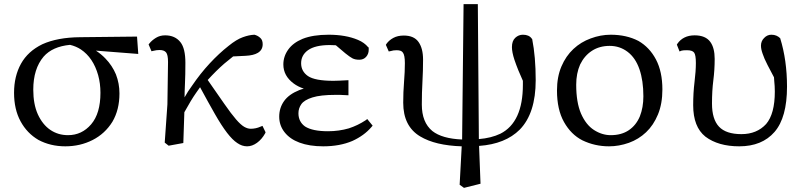

<svg xmlns="http://www.w3.org/2000/svg" viewBox="-20 -694 3885 929"><path d="M191 -420Q141 -361 141 -260Q141 -190 163 -141Q186 -91 223.5 -65.5Q261 -40 309 -40Q376 -40 421 -92.5Q466 -145 466 -245Q466 -290 455 -330Q431 -415 371 -455Q348 -470 319 -477Q234 -469 191 -420ZM166 -17Q111 -49 79.5 -107Q48 -165 48 -245Q48 -325 81.5 -385.5Q115 -446 185 -480Q258 -513 367 -514L643 -517L649 -433L444 -449Q470 -432 490 -411Q523 -377 541 -334Q558 -290 558 -242Q558 -163 524 -105Q488 -47 428 -16.5Q368 14 296 14Q224 14 166 -17Z M752 -452Q737 -452 722 -448L713 -446L699 -479L703 -484Q715 -499 734.5 -511Q754 -523 779 -523Q827 -523 853 -490Q877 -460 877 -390Q877 -332 875 -290Q873 -248 873 -223Q889 -252 909 -279Q949 -338 994.5 -387Q1040 -436 1086 -472Q1124 -503 1155 -514Q1185 -525 1211 -526Q1227 -522 1239 -511Q1251 -501 1251 -480Q1251 -452 1227 -438Q1207 -426 1169 -424L1108 -421Q1086 -404 1065 -386Q1026 -352 985 -307L1065 -192Q1099 -143 1122 -116.5Q1145 -90 1161.5 -80.5Q1178 -71 1193 -71Q1218 -71 1240 -81L1250 -85L1265 -54L1263 -49Q1247 -20 1223.5 -3Q1200 14 1175.5 14Q1151 14 1128 -2Q1105 -17 1078.5 -51.5Q1052 -86 1020 -142Q988 -198 948 -272Q938 -257 929 -245Q905 -211 872 -151Q868 -30 867 -2L796 11L777 -4L790 -189L793 -394Q793 -429 783.5 -440.5Q774 -452 752 -452Z M1685 -12Q1624 14 1544 14Q1477 14 1429 -4Q1383 -21 1357 -54Q1331 -87 1331 -129.5Q1331 -172 1354.5 -205Q1378 -238 1428 -258Q1438 -262 1450 -265Q1421 -275 1401 -290Q1351 -327 1351 -382Q1351 -421 1374.5 -454Q1398 -487 1444 -506Q1494 -526 1570 -526Q1653 -526 1712 -501Q1743 -488 1761 -466L1764 -464Q1764 -456 1764 -453Q1764 -433 1751.5 -419Q1739 -405 1718.5 -405Q1698 -405 1685 -412Q1672 -419 1651 -436Q1650 -436 1605 -475Q1591 -476 1576 -476Q1505 -476 1470 -451Q1437 -427 1437 -388Q1437 -349 1470 -326Q1504 -303 1593 -303Q1614 -303 1666 -306V-233Q1633 -235 1624 -235H1604Q1531 -235 1491.5 -222.5Q1452 -210 1438 -190Q1424 -170 1424 -146Q1424 -105 1456 -82Q1492 -59 1567 -59Q1620 -59 1668 -73Q1711 -87 1749 -112L1757 -118L1783 -86L1777 -79Q1742 -38 1685 -12Z M2013 -34Q1931 -83 1931 -197Q1931 -248 1935 -298Q1939 -348 1939 -388Q1939 -428 1929 -440Q1922 -451 1899 -451Q1883 -451 1871 -447L1861 -445L1847 -477L1850 -482Q1862 -499 1883 -510.5Q1904 -522 1934 -522Q1983 -522 2005 -491Q2027 -460 2027 -405.5Q2027 -351 2024 -298.5Q2021 -246 2021 -188Q2021 -102 2072 -60Q2119 -23 2216 -19L2223 -674H2292L2297 -21Q2357 -26 2401 -47Q2510 -102 2510 -284Q2510 -288 2510 -291V-303Q2486 -355 2469 -405Q2457 -442 2457 -466Q2457 -496 2473 -511Q2489 -526 2510 -526Q2540 -526 2553 -507L2555 -505Q2572 -419 2572 -306Q2572 -146 2495 -67Q2425 3 2298 12L2305 195L2225 215L2204 200L2214 14Q2086 10 2013 -34Z M2935 -40Q2987 -40 3022.5 -64Q3058 -88 3076 -131Q3093 -174 3093 -228Q3093 -304 3074 -359Q3055 -414 3017 -443Q2979 -472 2930 -472Q2881 -472 2844.5 -448.5Q2808 -425 2787 -382Q2768 -339 2768 -284Q2768 -199 2791 -145Q2815 -90 2854 -65Q2893 -40 2935 -40ZM2675 -256Q2675 -322 2696.5 -372.5Q2718 -423 2754.5 -457Q2791 -491 2838 -508Q2886 -526 2935 -526Q3011 -526 3069 -496Q3123 -465 3154 -406Q3185 -347 3185 -261Q3185 -192 3163.5 -140Q3142 -88 3106 -54Q3070 -20 3023 -3Q2975 14 2927 14Q2858 14 2798 -15Q2743 -43 2709 -103.5Q2675 -164 2675 -256Z M3557 14Q3455 14 3393 -33Q3334 -80 3334 -185Q3334 -245 3340.5 -297.5Q3347 -350 3347 -389Q3347 -428 3338.5 -439.5Q3330 -451 3304 -451Q3285 -451 3278 -449L3268 -445L3255 -478L3258 -483Q3271 -502 3292 -512.5Q3313 -523 3341 -523Q3394 -523 3417 -491Q3438 -462 3438 -409Q3438 -356 3431.5 -305.5Q3425 -255 3425 -193Q3425 -117 3459 -81Q3493 -45 3567.5 -45Q3642 -45 3687 -94Q3729 -143 3729 -251Q3729 -277 3726 -305V-306Q3726 -313 3725 -320Q3706 -355 3694 -379Q3677 -412 3670 -434Q3662 -456 3662 -473Q3662 -495 3677 -510Q3692 -526 3712 -526Q3726 -526 3736.5 -521.5Q3747 -517 3755 -509Q3788 -402 3788 -275Q3788 -125 3727.5 -55.5Q3667 14 3557 14Z"/></svg>

Font: Early Summer Mincho Screen
Style: Regular
Weight: 400
Designer: GuiWonder
Version: Version 1.002